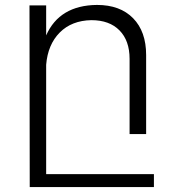

<svg xmlns="http://www.w3.org/2000/svg" viewBox="-20 -546 692 782"><path d="M168 163.1H606.9V215.8H101.1L100.1 -523.9H168V-401.9Q222.2 -524.4 375 -525.9Q469.2 -525.9 522.2 -471.7Q575.2 -417.5 575.2 -321.8V0H507.8V-306.2Q507.8 -380.4 466.8 -422.1Q425.8 -463.9 352.1 -463.9Q272 -462.4 223.4 -413.6Q174.8 -364.7 168 -282.2Z"/></svg>

Font: Montserrat arm Light
Style: Regular
Weight: 300
Designer: Julieta Ulanovsky
Foundry: Julieta Ulanovsky
Version: Version 6.000;PS 006.000;hotconv 1.0.88;makeotf.lib2.5.64775